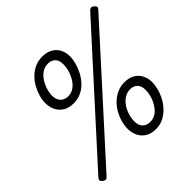

<svg xmlns="http://www.w3.org/2000/svg" viewBox="-222 -1097 1324 1324"><g transform="rotate(-45 440.5 -435.0)"><path d="M296 -508Q251 -508 220.5 -526.5Q190 -545 174 -576.5Q158 -608 158 -648Q158 -678 167.5 -711.5Q177 -745 194.5 -776.5Q212 -808 238 -834Q264 -860 297 -875Q330 -890 370 -890Q414 -890 444.5 -872.5Q475 -855 491 -825Q507 -795 507 -755Q507 -726 498 -692.5Q489 -659 471.5 -626Q454 -593 428.5 -566Q403 -539 369.5 -523.5Q336 -508 296 -508ZM303 -569Q329 -569 350 -580.5Q371 -592 387 -611.5Q403 -631 414 -654.5Q425 -678 430.5 -702.5Q436 -727 436 -749Q436 -789 416 -808.5Q396 -828 364 -828Q337 -828 315.5 -816.5Q294 -805 277.5 -785.5Q261 -766 250 -743Q239 -720 233 -696Q227 -672 227 -652Q227 -612 248 -590.5Q269 -569 303 -569ZM98 10Q89 20 79.5 20.5Q70 21 58 11Q46 1 45 -7Q44 -15 54 -26L829 -881Q838 -890 847 -891Q856 -892 868 -882Q880 -872 881 -864Q882 -856 873 -846ZM571 19Q527 19 496.5 0.5Q466 -18 450 -50Q434 -82 434 -122Q434 -152 443 -185Q452 -218 469.5 -250Q487 -282 513 -307.5Q539 -333 572 -348.5Q605 -364 646 -364Q690 -364 720 -346.5Q750 -329 766 -298.5Q782 -268 782 -230Q782 -200 773 -166Q764 -132 746.5 -99.5Q729 -67 703.5 -40.5Q678 -14 645 2.5Q612 19 571 19ZM578 -44Q604 -44 625 -55Q646 -66 662 -85.5Q678 -105 689.5 -128.5Q701 -152 706.5 -176.5Q712 -201 712 -223Q712 -263 692 -282.5Q672 -302 640 -302Q613 -302 591.5 -290.5Q570 -279 553 -260Q536 -241 525 -217.5Q514 -194 508.5 -170Q503 -146 503 -125Q503 -86 523.5 -65Q544 -44 578 -44Z"/></g></svg>

Font: Playwrite DK Loopet Light
Style: Regular
Weight: 300
Version: Version 1.003